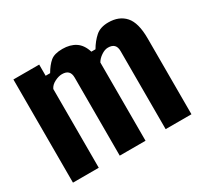

<svg xmlns="http://www.w3.org/2000/svg" viewBox="-128 -789 1026 967"><g transform="rotate(-30 384.5 -305.0)"><path d="M41 0V-600H191V-535H217Q238 -571 261 -590.5Q284 -610 331 -610Q376 -610 406.5 -590Q437 -570 451 -525H475Q496 -561 523.5 -585.5Q551 -610 598 -610Q660.5 -610 695.2 -571Q730 -532 730 -441V0H580V-454Q580 -478 568.2 -489.5Q556.5 -501 533 -501Q514.5 -501 493.8 -487Q473 -473 463 -455V0H313V-454Q313 -478 301.2 -489.5Q289.5 -501 266 -501Q246 -501 223 -489.2Q200 -477.5 191 -458V0Z"/></g></svg>

Font: Big Shoulders Display Thin Black
Style: Regular
Weight: 900
Version: Version 2.002